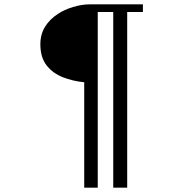

<svg xmlns="http://www.w3.org/2000/svg" viewBox="-20 -816 840 880"><path d="M635 -761V-796H390Q355 -796 315 -784Q275 -772 245 -752Q208 -728 186.5 -693.5Q165 -659 165 -613Q165 -553 193.5 -516.5Q222 -480 268 -462Q314 -444 366 -439V44H428V-761H499V44H563V-761Z"/></svg>

Font: UoqMunThenKhung
Style: Regular
Weight: 400
Designer: Font-Kai, 金井和夫, 宇文滿月
Foundry: Kazuo Kanai, Moonlit Owen
Version: Version 1.197